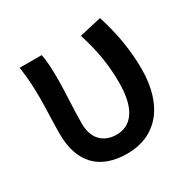

<svg xmlns="http://www.w3.org/2000/svg" viewBox="-133 -698 847 846"><g transform="rotate(-30 290.5 -275.0)"><path d="M284 14C431 14 524 -92 524 -279C524 -375 507 -470 477 -564L365 -538C398 -437 408 -354 408 -275C408 -141 358 -82 285 -82C226 -82 175 -116 175 -202C175 -271 182 -363 182 -419C182 -469 181 -512 173 -551H61C70 -492 72 -437 72 -394C72 -332 68 -271 68 -210C68 -67 142 14 284 14Z"/></g></svg>

Font: Noto Sans CJK SC Medium
Style: Regular
Weight: 500
Designer: Ryoko NISHIZUKA 西塚涼子 (kana, bopomofo & ideographs); Paul D. Hunt (Latin, Greek & Cyrillic); Sandoll Communications 산돌커뮤니
Foundry: Adobe
Version: Version 2.004;hotconv 1.0.118;makeotfexe 2.5.65603